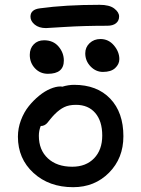

<svg xmlns="http://www.w3.org/2000/svg" viewBox="-20 -779 593 806"><path d="M172.9 -661.1Q143.6 -661.1 125.7 -675.8Q107.9 -690.4 107.9 -709Q107.9 -739.3 147.9 -744.1Q254.4 -758.8 397.9 -758.8Q439.5 -758.8 459.7 -743.2Q480 -727.5 480 -710Q480 -691.9 467 -681.4Q454.1 -670.9 430.2 -670.9Q333.5 -670.9 254.4 -666Q175.3 -661.1 172.9 -661.1ZM412.1 -477.1Q382.3 -477.1 360.1 -500.2Q337.9 -523.4 337.9 -555.2Q337.9 -580.6 356.2 -597.9Q374.5 -615.2 401.9 -615.2Q435.5 -615.2 458.3 -588.4Q481 -561.5 481 -530.8Q481 -509.8 463.6 -493.4Q446.3 -477.1 412.1 -477.1ZM181.2 -469.2Q148.4 -469.2 126.7 -492.4Q105 -515.6 105 -548.8Q105 -575.7 121.6 -592.8Q138.2 -609.9 165 -609.9Q203.6 -609.9 225.8 -583.7Q248 -557.6 248 -524.9Q248 -469.2 181.2 -469.2ZM287.1 6.8Q186 6.8 120.6 -53Q55.2 -112.8 55.2 -205.1Q55.2 -240.7 67.9 -274.4Q80.6 -308.1 100.6 -333Q120.6 -357.9 144.3 -377.2Q168 -396.5 191.4 -406.2Q214.8 -416 232.9 -416Q239.3 -416 241.2 -415Q267.1 -422.9 291 -422.9Q387.2 -422.9 442.6 -365Q498 -307.1 498 -207Q498 -114.7 437.7 -54Q377.4 6.8 287.1 6.8ZM143.1 -209Q143.1 -149.4 180.9 -114.3Q218.8 -79.1 283.2 -79.1Q340.8 -79.1 375 -114.5Q409.2 -149.9 409.2 -210Q409.2 -270.5 379.9 -304.7Q350.6 -338.9 298.8 -338.9Q269.5 -338.9 249.8 -329.3Q230 -319.8 210 -299.8Q201.2 -291 192.1 -279.8Q183.1 -268.6 178.7 -263.2Q174.3 -257.8 167.2 -253.9Q160.2 -250 150.9 -250Q143.1 -230.5 143.1 -209Z"/></svg>

Font: Shantell Sans Irregular Bouncy
Style: Regular
Weight: 400
Designer: Stephen Nixon, Anya Danilova, Shantell Martin
Foundry: Arrow Type
Version: Version 1.006;[9816181b4]